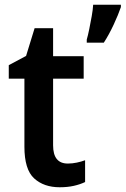

<svg xmlns="http://www.w3.org/2000/svg" viewBox="-20 -780 530 810"><path d="M266 -90Q285 -90 304 -94Q323 -98 339 -104V-12Q318 -2 291.5 4Q265 10 232 10Q165 10 124 -27.5Q83 -65 83 -161V-448H17V-505L90 -544L126 -661H204V-543H333V-448H204V-167Q204 -90 266 -90ZM490 -750Q479 -718 459.5 -676Q440 -634 418 -600H346V-613Q351 -630 356.5 -657Q362 -684 367 -712Q372 -740 373 -760H490Z"/></svg>

Font: Noto Sans Lao UI SemCond SemBd
Style: Regular
Weight: 600
Width: 4
Designer: Monotype Design Team
Foundry: Monotype Imaging Inc.
Version: Version 2.000; ttfautohint (v1.8.4.7-5d5b)